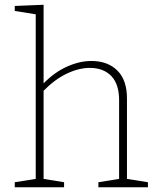

<svg xmlns="http://www.w3.org/2000/svg" viewBox="-20 -786 673 806"><path d="M513 -35 601 -21V0H393V-21L480 -35V-361Q481 -431 448 -466Q415 -501 357 -501Q311 -501 260.5 -477Q210 -453 163 -405V-35L249 -21V0H42V-21L130 -35V-726L42 -740V-761L163 -766V-436Q209 -483 261.5 -506.5Q314 -530 364 -530Q433 -530 473.5 -489Q514 -448 513 -369Z"/></svg>

Font: Bitter Pro ExtraLight
Style: Regular
Weight: 275
Designer: Sol Matas, and Bitter project Authors
Foundry: Sol Matas
Version: Version 1.010